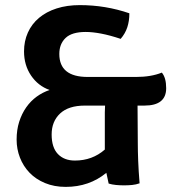

<svg xmlns="http://www.w3.org/2000/svg" viewBox="-20 -717 680 751"><path d="M518 -304 519 -156Q519 -127 520.5 -88Q522 -49 526 0Q512 5 497 6.5Q482 8 465 8Q449 8 433.5 6.5Q418 5 405 1L396 -41Q329 14 237 14Q192 14 156 -1Q120 -16 95.5 -41.5Q71 -67 58 -100.5Q45 -134 45 -171Q45 -209 55 -240.5Q65 -272 82.5 -297Q100 -322 123.5 -339Q147 -356 174 -365Q129 -381 101.5 -421.5Q74 -462 74 -516Q74 -556 89 -589.5Q104 -623 132.5 -647Q161 -671 201.5 -684Q242 -697 292 -697Q393 -697 486 -665Q486 -635 478 -610.5Q470 -586 452 -565Q410 -579 376 -585.5Q342 -592 315 -592Q261 -592 236.5 -568.5Q212 -545 212 -506Q212 -416 323 -416H512Q571 -416 613 -433Q630 -413 630 -372Q630 -304 545 -304ZM390 -242Q390 -262 390 -277.5Q390 -293 391 -304H312Q248 -304 215 -273Q182 -242 182 -191Q182 -140 206.5 -114.5Q231 -89 273 -89Q341 -89 390 -132Z"/></svg>

Font: Signika
Style: Semibold
Weight: 600
Designer: Anna Giedrys
Foundry: Anna Giedrys
Version: Version 1.001